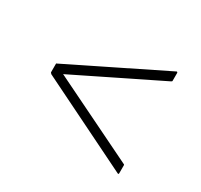

<svg xmlns="http://www.w3.org/2000/svg" viewBox="-87 -586 600 573"><g transform="rotate(30 213.5 -300.0)"><path d="M54 -282Q53 -283 51.5 -284.5Q50 -286 50 -287V-316Q50 -318 51.5 -318Q53 -318 54 -319L373 -476Q374 -477 375.5 -476Q377 -475 377 -473V-446Q377 -444 375.5 -443.5Q374 -443 373 -442L84 -300L373 -159Q375 -158 376 -157.5Q377 -157 377 -155V-128Q377 -123 373 -125Z"/></g></svg>

Font: Glory Thin Thin
Style: Regular
Weight: 250
Version: Version 1.011